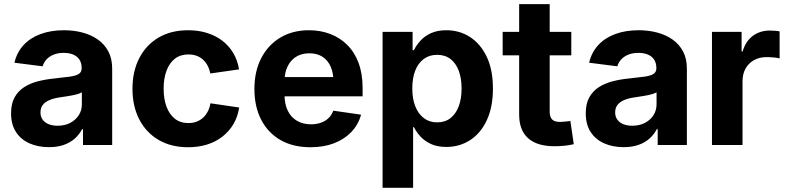

<svg xmlns="http://www.w3.org/2000/svg" viewBox="-20 -691 3753 915"><path d="M213.4 10.3Q161.6 10.3 120.6 -7.8Q79.6 -25.9 56.2 -61.8Q32.7 -97.7 32.7 -150.9Q32.7 -196.3 49.3 -226.6Q65.9 -256.8 94.7 -275.4Q123.5 -293.9 160.4 -303.5Q197.3 -313 237.8 -316.9Q285.2 -321.8 314 -325.9Q342.8 -330.1 356 -338.9Q369.1 -347.7 369.1 -365.2V-367.7Q369.1 -390.1 359.1 -406Q349.1 -421.9 330.1 -430.4Q311 -439 283.7 -439Q255.9 -439 235.1 -430.4Q214.4 -421.9 201.4 -407.5Q188.5 -393.1 183.1 -375L48.8 -392.1Q60.1 -440.9 91.8 -475.6Q123.5 -510.3 172.9 -528.6Q222.2 -546.9 285.2 -546.9Q331.1 -546.9 372.3 -536.1Q413.6 -525.4 445.8 -502.9Q478 -480.5 496.3 -446Q514.6 -411.6 514.6 -363.8V0H375.5V-75.2H371.1Q357.9 -49.8 336.2 -30.5Q314.5 -11.2 284.2 -0.5Q253.9 10.3 213.4 10.3ZM254.4 -91.8Q289.1 -91.8 314.9 -105.5Q340.8 -119.1 355.5 -142.1Q370.1 -165 370.1 -193.8V-251Q363.8 -247.1 351.3 -243.2Q338.9 -239.3 323.2 -236.3Q307.6 -233.4 291.7 -231Q275.9 -228.5 262.7 -226.6Q236.3 -222.7 215.8 -214.1Q195.3 -205.6 184.1 -191.2Q172.9 -176.8 172.9 -155.3Q172.9 -134.8 183.3 -120.6Q193.8 -106.4 212.2 -99.1Q230.5 -91.8 254.4 -91.8Z M876.5 10.7Q795.4 10.7 735.8 -24.2Q676.3 -59.1 643.8 -121.8Q611.3 -184.6 611.3 -267.6Q611.3 -351.1 643.8 -414.1Q676.3 -477.1 735.8 -512Q795.4 -546.9 876.5 -546.9Q925.8 -546.9 967 -533.9Q1008.3 -521 1040 -496.6Q1071.8 -472.2 1092 -437.7Q1112.3 -403.3 1119.1 -360.4L982.4 -340.8Q978 -361.8 969.2 -378.4Q960.4 -395 947.3 -407Q934.1 -418.9 916.7 -425.3Q899.4 -431.6 877.9 -431.6Q839.4 -431.6 813.2 -411.1Q787.1 -390.6 773.4 -353.8Q759.8 -316.9 759.8 -268.1Q759.8 -219.7 773.4 -182.9Q787.1 -146 813.2 -125.2Q839.4 -104.5 877.9 -104.5Q899.4 -104.5 916.7 -111.1Q934.1 -117.7 947.5 -129.9Q960.9 -142.1 970 -159.4Q979 -176.8 982.9 -198.7L1119.6 -178.7Q1113.3 -135.3 1093 -100.6Q1072.8 -65.9 1041 -40.8Q1009.3 -15.6 967.5 -2.4Q925.8 10.7 876.5 10.7Z M1459.5 10.7Q1377 10.7 1317.1 -23.4Q1257.3 -57.6 1224.9 -120.1Q1192.4 -182.6 1192.4 -267.1Q1192.4 -350.6 1224.6 -413.3Q1256.8 -476.1 1315.4 -511.5Q1374 -546.9 1452.6 -546.9Q1506.8 -546.9 1553.2 -529.3Q1599.6 -511.7 1634.5 -477.3Q1669.4 -442.9 1688.7 -391.4Q1708 -339.8 1708 -272.5V-231.9H1250.5V-323.7H1637.2L1569.3 -299.8Q1569.3 -341.8 1556.2 -372.6Q1543 -403.3 1517.3 -420.2Q1491.7 -437 1454.1 -437Q1416.5 -437 1390.1 -419.9Q1363.8 -402.8 1349.9 -373Q1335.9 -343.3 1335.9 -304.7V-240.2Q1335.9 -194.8 1351.6 -163.1Q1367.2 -131.3 1395.8 -115Q1424.3 -98.6 1462.4 -98.6Q1488.3 -98.6 1509.5 -106.2Q1530.8 -113.8 1545.7 -128.2Q1560.5 -142.6 1568.4 -163.6L1700.7 -144.5Q1688 -97.7 1655 -62.7Q1622.1 -27.8 1572.5 -8.5Q1522.9 10.7 1459.5 10.7Z M1803.2 204.1V-539.1H1946.3V-452.1H1952.6Q1963.9 -475.1 1983.4 -496.8Q2002.9 -518.6 2033.4 -532.7Q2064 -546.9 2107.4 -546.9Q2169.4 -546.9 2219.5 -514.9Q2269.5 -482.9 2299.3 -421.1Q2329.1 -359.4 2329.1 -269Q2329.1 -180.2 2300 -118.2Q2271 -56.2 2220.7 -23.4Q2170.4 9.3 2106.4 9.3Q2064.5 9.3 2034.2 -4.6Q2003.9 -18.6 1984.1 -40Q1964.4 -61.5 1952.6 -85H1948.7V204.1ZM2063 -107.9Q2101.1 -107.9 2127 -128.2Q2152.8 -148.4 2166.3 -184.8Q2179.7 -221.2 2179.7 -269.5Q2179.7 -317.4 2166.3 -353.5Q2152.8 -389.6 2127 -409.7Q2101.1 -429.7 2063 -429.7Q2025.9 -429.7 1999.3 -409.9Q1972.7 -390.1 1958.7 -354.2Q1944.8 -318.4 1944.8 -269.5Q1944.8 -220.7 1959 -184.6Q1973.1 -148.4 1999.8 -128.2Q2026.4 -107.9 2063 -107.9Z M2702.6 -539.1V-427.2H2375.5V-539.1ZM2454.1 -671.4H2599.6V-159.7Q2599.6 -133.8 2611.1 -121.8Q2622.6 -109.9 2649.4 -109.9Q2659.2 -109.9 2674.6 -111.6Q2689.9 -113.3 2698.2 -114.7L2714.4 -3.9Q2692.4 1.5 2668.5 3.7Q2644.5 5.9 2622.1 5.9Q2539.1 5.9 2496.6 -32.5Q2454.1 -70.8 2454.1 -144.5Z M2952.1 10.3Q2900.4 10.3 2859.4 -7.8Q2818.4 -25.9 2794.9 -61.8Q2771.5 -97.7 2771.5 -150.9Q2771.5 -196.3 2788.1 -226.6Q2804.7 -256.8 2833.5 -275.4Q2862.3 -293.9 2899.2 -303.5Q2936 -313 2976.6 -316.9Q3023.9 -321.8 3052.7 -325.9Q3081.5 -330.1 3094.7 -338.9Q3107.9 -347.7 3107.9 -365.2V-367.7Q3107.9 -390.1 3097.9 -406Q3087.9 -421.9 3068.8 -430.4Q3049.8 -439 3022.5 -439Q2994.6 -439 2973.9 -430.4Q2953.1 -421.9 2940.2 -407.5Q2927.2 -393.1 2921.9 -375L2787.6 -392.1Q2798.8 -440.9 2830.6 -475.6Q2862.3 -510.3 2911.6 -528.6Q2960.9 -546.9 3023.9 -546.9Q3069.8 -546.9 3111.1 -536.1Q3152.3 -525.4 3184.6 -502.9Q3216.8 -480.5 3235.1 -446Q3253.4 -411.6 3253.4 -363.8V0H3114.3V-75.2H3109.9Q3096.7 -49.8 3075 -30.5Q3053.2 -11.2 3022.9 -0.5Q2992.7 10.3 2952.1 10.3ZM2993.2 -91.8Q3027.8 -91.8 3053.7 -105.5Q3079.6 -119.1 3094.2 -142.1Q3108.9 -165 3108.9 -193.8V-251Q3102.5 -247.1 3090.1 -243.2Q3077.6 -239.3 3062 -236.3Q3046.4 -233.4 3030.5 -231Q3014.6 -228.5 3001.5 -226.6Q2975.1 -222.7 2954.6 -214.1Q2934.1 -205.6 2922.9 -191.2Q2911.6 -176.8 2911.6 -155.3Q2911.6 -134.8 2922.1 -120.6Q2932.6 -106.4 2950.9 -99.1Q2969.2 -91.8 2993.2 -91.8Z M3373 0V-539.1H3514.2V-445.8H3519Q3533.7 -495.1 3567.9 -520.3Q3602.1 -545.4 3648.9 -545.4Q3660.6 -545.4 3673.3 -544.4Q3686 -543.5 3695.3 -541.5V-412.6Q3686 -415.5 3667.7 -417.2Q3649.4 -418.9 3632.3 -418.9Q3600.1 -418.9 3574 -404.8Q3547.9 -390.6 3533.2 -364.7Q3518.6 -338.9 3518.6 -303.7V0Z"/></svg>

Font: Inter 18pt
Style: Bold
Weight: 700
Designer: Rasmus Andersson
Foundry: rsms
Version: Version 4.001;git-66647c0bb